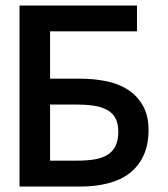

<svg xmlns="http://www.w3.org/2000/svg" viewBox="-20 -678 611 698"><path d="M162 -94H261Q296 -94 323.5 -98.5Q351 -103 370.5 -115Q390 -127 400 -147.5Q410 -168 410 -200Q410 -230 399 -249.5Q388 -269 367.5 -279.5Q347 -290 319.5 -294Q292 -298 259 -298H162ZM51 0V-658H478V-564H162V-392H271Q320 -392 365.5 -383Q411 -374 445 -352Q479 -330 499.5 -294Q520 -258 520 -205Q520 -152 502 -113Q484 -74 452 -49Q420 -24 374.5 -12Q329 0 275 0Z"/></svg>

Font: Codetta
Style: Bold
Weight: 700
Designer: Ulrich Proeller
Foundry: PROSA GmbH
Version: Version 2.00;September 29, 2018;FontCreator 11.5.0.2427 64-b